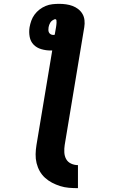

<svg xmlns="http://www.w3.org/2000/svg" viewBox="-20 -755 640 1000"><path d="M386 225Q362 225 338.5 223Q315 221 293 214Q271 207 251 196.5Q231 186 214.5 171Q198 156 187 136.5Q176 117 170.5 94.5Q165 72 165.5 48Q166 24 170 0L252 -492Q250 -492 248 -492Q246 -492 243 -492Q219 -492 195 -499Q171 -506 155 -522.5Q139 -539 134.5 -563.5Q130 -588 134 -613Q137 -630 143 -647Q149 -664 160 -679Q171 -694 186 -705.5Q201 -717 218 -724Q235 -731 253 -733Q271 -735 288 -735Q306 -735 324 -732.5Q342 -730 358 -724Q374 -718 387.5 -707.5Q401 -697 409.5 -682.5Q418 -668 420 -650Q422 -632 419 -614L317 0Q314 19 315 38.5Q316 58 324.5 73.5Q333 89 350 97Q367 105 386 105ZM258 -573Q260 -573 261.5 -573.5Q263 -574 265 -574L272 -614Q273 -619 273.5 -625Q274 -631 274.5 -637Q275 -643 274 -649Q273 -655 267 -655Q265 -655 262.5 -654Q260 -653 257 -651Q247 -646 241 -635.5Q235 -625 233 -613Q233 -613 233 -613Q233 -613 233 -613Q232 -606 232 -599Q232 -592 235 -586Q238 -580 244 -576.5Q250 -573 258 -573Z"/></svg>

Font: Iosevka Curly HvExObl
Style: Regular
Weight: 900
Width: 7
Italic angle: -9°
Monospace: yes
Designer: Belleve Invis
Foundry: Belleve Invis
Version: Version 11.1.0; ttfautohint (v1.8.3)